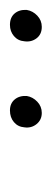

<svg xmlns="http://www.w3.org/2000/svg" viewBox="121 -753 104 386"><g transform="rotate(-90 173.0 -560.0)"><path d="M139 -528Q125 -528 116.5 -538.5Q108 -549 110 -563Q111 -576 120.5 -584Q130 -592 144 -592Q158 -592 166 -582.5Q174 -573 173 -558Q171 -546 161.5 -537Q152 -528 139 -528ZM312 -528Q297 -528 289 -538.5Q281 -549 283 -563Q284 -576 293.5 -584Q303 -592 316 -592Q331 -592 339 -582.5Q347 -573 346 -558Q344 -546 334.5 -537Q325 -528 312 -528Z"/></g></svg>

Font: Ysabeau Office ExtraLight
Style: Italic
Weight: 250
Italic angle: -12°
Designer: Christian Thalmann (Catharsis Fonts)
Version: Version 2.001;gftools[0.9.30]; featfreeze: tnum,lnum,ss02